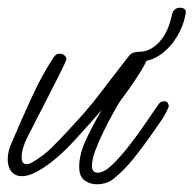

<svg xmlns="http://www.w3.org/2000/svg" viewBox="-34 -455 501 497"><path d="M216 22Q199 22 185 12Q171 2 171 -23Q171 -55 187.5 -91Q204 -127 229 -170Q197 -133 157.5 -90Q118 -47 79 -21Q45 1 23 1Q5 1 -4.5 -11Q-14 -23 -14 -42Q-14 -64 -4 -85Q18 -137 46 -198.5Q74 -260 105 -307Q108 -311 111.5 -313.5Q115 -316 120 -316Q127 -316 132.5 -312Q138 -308 138 -302Q138 -300 136 -296Q130 -282 114.5 -251.5Q99 -221 79 -182Q59 -143 38 -102Q22 -71 22 -48Q22 -30 35 -30Q41 -30 48 -34Q78 -51 101 -74Q124 -97 146 -121Q160 -136 173.5 -151Q187 -166 200 -182Q205 -187 219.5 -206Q234 -225 252 -248.5Q270 -272 284.5 -290.5Q299 -309 302 -313Q310 -321 326 -321Q334 -321 340.5 -317.5Q347 -314 347 -306Q347 -299 337.5 -282.5Q328 -266 315 -246.5Q302 -227 290 -211Q278 -195 273 -187Q269 -180 258 -160.5Q247 -141 234.5 -115.5Q222 -90 213 -66Q204 -42 204 -26Q204 -8 219 -8Q235 -8 256 -28Q277 -48 300 -77.5Q323 -107 343 -136.5Q363 -166 377 -186Q381 -191 385 -192Q389 -193 391 -193Q401 -193 403 -181Q403 -178 396 -164Q389 -150 382 -141Q373 -128 354.5 -101.5Q336 -75 312.5 -45.5Q289 -16 261 7Q243 22 216 22ZM327 -296Q321 -296 317.5 -300.5Q314 -305 314 -309Q314 -321 327 -321Q355 -321 378.5 -346.5Q402 -372 411 -417Q416 -435 431 -435Q451 -435 446 -417Q441 -388 424 -360Q407 -332 382 -314Q357 -296 327 -296Z"/></svg>

Font: Ms Madi
Style: Regular
Weight: 400
Designer: Robert E. Leuschke
Foundry: Robert E. Leuschke
Version: Version 1.010; ttfautohint (v1.8.3)